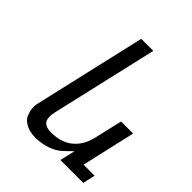

<svg xmlns="http://www.w3.org/2000/svg" viewBox="-205 -842 969 969"><g transform="rotate(45 279.5 -357.5)"><path d="M214 8Q171 8 144 -7Q115 -23 107 -44Q97 -68 96 -84Q94 -103 97 -115L237 -723H323L192 -155Q181 -109 195 -88Q208 -67 250 -67Q322 -67 366 -104Q411 -141 426 -210L460 -356H546L480 -68H559L544 -2H381L400 -84Q363 -47 347 -34Q330 -20 297 -7Q263 6 214 8Z"/></g></svg>

Font: Miedinger
Style: Italic
Weight: 400
Italic angle: -13°
Version: Version 001.000